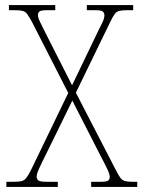

<svg xmlns="http://www.w3.org/2000/svg" viewBox="-20 -734 565 754"><path d="M5 0V-20H30Q52 -20 63.5 -22.5Q75 -25 83 -35Q91 -45 102 -67L248 -369L106 -647Q94 -669 86.5 -679Q79 -689 68 -691.5Q57 -694 36 -694H15V-714H197V-694H168Q141 -694 135 -689Q129 -684 129 -675Q129 -665 137 -648.5Q145 -632 157 -608L263 -399L363 -607Q374 -629 382 -645.5Q390 -662 390 -674Q390 -683 384 -688.5Q378 -694 353 -694H321V-714H503V-694H482Q461 -694 449.5 -691.5Q438 -689 430.5 -679Q423 -669 413 -648L278 -370L434 -68Q445 -46 452.5 -36Q460 -26 471 -23Q482 -20 502 -20H519V0H338V-20H373Q399 -20 405 -25Q411 -30 411 -39Q411 -49 403 -66.5Q395 -84 376 -120L264 -339L168 -143Q142 -91 133 -71Q124 -51 124 -40Q124 -31 130.5 -25.5Q137 -20 165 -20H207V0Z"/></svg>

Font: Noto Serif Georgian SemiCondensed Thin
Style: Regular
Weight: 100
Width: 4
Designer: Monotype Design Team, Akaki Razmadze
Foundry: Google LLC
Version: Version 2.003; ttfautohint (v1.8.4.7-5d5b)